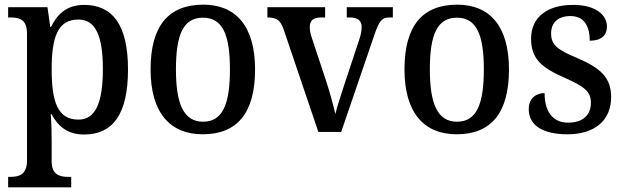

<svg xmlns="http://www.w3.org/2000/svg" viewBox="-20 -567 2684 825"><path d="M15 238H286V193H274C238 193 202 185 202 127V39C202 6 201 -42 198 -76H202C229 -24 271 11 341 11C464 11 530 -75 530 -268C530 -461 463 -546 341 -546C269 -546 227 -508 199 -451H196L184 -536H15V-492H25C64 -492 96 -483 96 -423V123C96 185 60 193 24 193H15ZM317 -53C228 -53 202 -129 202 -269C202 -408 228 -483 317 -483C392 -483 422 -410 422 -270C422 -129 392 -53 317 -53Z M851 10C999 10 1076 -81 1076 -269C1076 -456 992 -547 854 -547C704 -547 627 -456 627 -269C627 -81 712 10 851 10ZM853 -44C768 -44 736 -122 736 -269C736 -417 767 -491 852 -491C937 -491 968 -417 968 -269C968 -122 938 -44 853 -44Z M1199 -440 1348 0H1446L1588 -415C1609 -478 1621 -492 1654 -492H1668V-536H1470V-492H1482C1516 -492 1534 -479 1534 -452C1534 -435 1531 -418 1523 -395L1460 -205C1445 -158 1427 -105 1421 -77C1413 -111 1397 -172 1381 -220L1319 -407C1314 -422 1311 -437 1311 -451C1311 -478 1326 -492 1359 -492H1377V-536H1129V-492C1168 -492 1185 -481 1199 -440Z M1942 10C2090 10 2167 -81 2167 -269C2167 -456 2083 -547 1945 -547C1795 -547 1718 -456 1718 -269C1718 -81 1803 10 1942 10ZM1944 -44C1859 -44 1827 -122 1827 -269C1827 -417 1858 -491 1943 -491C2028 -491 2059 -417 2059 -269C2059 -122 2029 -44 1944 -44Z M2418 10C2534 10 2606 -48 2606 -150C2606 -235 2558 -275 2464 -316C2378 -352 2348 -372 2348 -423C2348 -468 2376 -498 2431 -498C2486 -498 2514 -460 2514 -392C2563 -392 2588 -415 2588 -453C2588 -502 2541 -546 2442 -546C2334 -546 2262 -495 2262 -401C2262 -313 2308 -276 2408 -232C2493 -194 2519 -173 2519 -125C2519 -74 2486 -40 2421 -40C2351 -40 2320 -93 2320 -167C2291 -167 2252 -151 2252 -98C2252 -29 2311 10 2418 10Z"/></svg>

Font: Noto Serif Armenian SemiCondensed Medium
Style: Regular
Weight: 500
Width: 4
Designer: Monotype Design Team
Foundry: Monotype Imaging Inc.
Version: Version 2.008